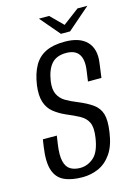

<svg xmlns="http://www.w3.org/2000/svg" viewBox="-112 -780 598 847"><g transform="rotate(-15 187.0 -356.0)"><path d="M158.6 6.6Q107.3 6.6 74.3 -9Q41.4 -24.6 29.1 -62.3Q16.8 -100.1 26.5 -166.9L31.5 -200.3H95.2L89.7 -162.8Q82.4 -113 89.2 -85.3Q95.9 -57.6 114.2 -46.7Q132.4 -35.7 158.6 -35.7Q193.1 -35.7 220.9 -60.1Q248.6 -84.5 257.8 -148.4Q264.3 -192.5 253.6 -215.4Q243 -238.2 218.5 -251.8Q194 -265.3 156.7 -280.9Q126.7 -294.3 104.2 -312.5Q81.7 -330.7 71.8 -360.6Q61.9 -390.5 67.9 -437Q75.5 -489.3 94.7 -523.6Q113.8 -557.9 148 -574.7Q182.1 -591.6 235 -591.6Q303.7 -591.6 336.3 -557.5Q368.9 -523.4 360 -460.4L351.2 -395.1Q336.1 -395.1 320.4 -395.1Q304.8 -395.1 289.7 -395.1L296.6 -444.6Q303.3 -492.7 286.4 -517.2Q269.5 -541.8 228.6 -541.8Q185 -541.8 162.2 -516.4Q139.4 -491 131.4 -439.1Q126.2 -401.3 137.4 -379.1Q148.5 -356.9 170.3 -344Q192.2 -331.1 219.9 -320.1Q262.6 -302.7 288.1 -284.4Q313.6 -266.2 322.5 -237.2Q331.3 -208.2 323.7 -156Q315.5 -95.5 291.1 -59.9Q266.7 -24.3 232.3 -8.9Q197.8 6.6 158.6 6.6ZM229 -629.2 152.5 -718.9H199L254.9 -663.1L328.5 -718.6H373.7L270.7 -629.2Z"/></g></svg>

Font: Alumni Sans Thin
Style: Italic
Weight: 100
Italic angle: -8°
Designer: Robert E. Leuschke
Foundry: Robert E. Leuschke
Version: Version 1.016